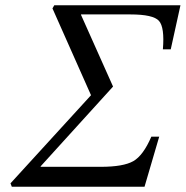

<svg xmlns="http://www.w3.org/2000/svg" viewBox="-20 -712 708 732"><path d="M20 -13 327 -349 180 -680 187 -692H668L631 -524H601Q608 -608 586 -632.5Q564 -657 477 -657H289V-655L411 -382L135 -78V-76H364Q450 -76 488 -97.5Q526 -119 557 -191H587L531 0H25Z"/></svg>

Font: Lingua Franca
Style: Italic
Weight: 400
Italic angle: -13°
Version: Version 1.19